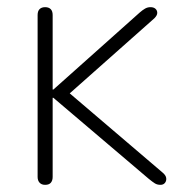

<svg xmlns="http://www.w3.org/2000/svg" viewBox="-20 -510 508 536"><path d="M106 6Q96 6 90.5 0Q85 -6 85 -16V-468Q85 -479 90.5 -484.5Q96 -490 106 -490Q116 -490 121.5 -484.5Q127 -479 127 -468V-260H129L370 -475Q378 -482 385 -486Q392 -490 400 -490Q409 -490 414 -485.5Q419 -481 419 -474Q419 -467 411 -459L154 -231V-267L433 -29Q443 -21 444 -13Q445 -5 440.5 0.5Q436 6 428 6Q419 6 412.5 2Q406 -2 395 -11L129 -237H127V-16Q127 -6 122 0Q117 6 106 6Z"/></svg>

Font: Nunito ExtraLight
Style: Regular
Weight: 200
Designer: Vernon Adams
Foundry: Vernon Adams
Version: Version 3.602;April 4, 2023;FontCreator 14.0.0.2856 64-bit